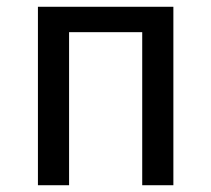

<svg xmlns="http://www.w3.org/2000/svg" viewBox="-20 -547 624 567"><path d="M492 0H400V-452H184V0H92V-527H492Z"/></svg>

Font: Trujillo
Style: Regular
Weight: 400
Designer: Fira Sans original fonts by bBox Type GmbH, Carrois Corporate GbR, & Edenspiekermann AG / Changes by Cristiano Sobral
Foundry: Fira Sans original fonts by bBox Type GmbH, Carrois Corporate GbR, & Edenspiekermann AG / Changes by Cristiano Sobral
Version: Version 4.301;October 17, 2021;FontCreator 14.0.0.2814 64-bi